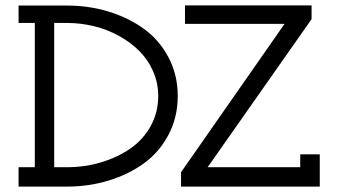

<svg xmlns="http://www.w3.org/2000/svg" viewBox="-20 -691 1253 711"><path d="M1033.7 -602.5H665V-670.9H1133.8V-620.1L749 -71.8H1091.8V-119.6H1164.1V0H650.4V-53.2ZM638.2 -335.4Q638.2 -257.3 604.5 -192.9Q570.8 -128.4 513.9 -86.9Q457 -45.4 383.3 -22.7Q309.6 0 228.5 0H48.8V-71.8H108.9V-606H48.8V-670.4H228.5Q310.1 -670.4 383.5 -647.7Q457 -625 513.9 -583.5Q570.8 -542 604.5 -477.5Q638.2 -413.1 638.2 -335.4ZM565.9 -335.4Q565.9 -383.8 546.9 -427.2Q527.8 -470.7 495.1 -502.9Q462.4 -535.2 419.7 -558.6Q377 -582 327.9 -594Q278.8 -606 228.5 -606H180.7V-71.8H228.5Q293.5 -71.8 353.5 -89.6Q413.6 -107.4 461.2 -139.9Q508.8 -172.4 537.4 -223.1Q565.9 -273.9 565.9 -335.4Z"/></svg>

Font: Eligible
Style: Regular
Weight: 500
Version: Version 1.1